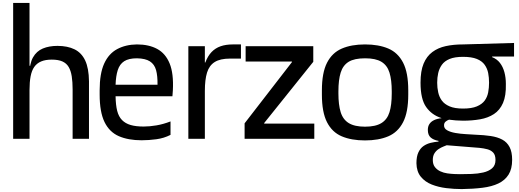

<svg xmlns="http://www.w3.org/2000/svg" viewBox="-20 -950 3555 1314"><path d="M70 -930H182V-442V0H70ZM477 -397 589 -395V0H477ZM182 -442Q182 -515 206 -557.5Q230 -600 273 -618Q316 -636 373 -636Q442 -636 490 -612.5Q538 -589 563 -536Q588 -483 589 -393L477 -338Q477 -389 471 -427.5Q465 -466 450 -491.5Q435 -517 407 -529.5Q379 -542 334 -542Q291 -542 261.5 -529.5Q232 -517 214.5 -492Q197 -467 189.5 -427.5Q182 -388 182 -334ZM149 -500H195L184 -436L149 -461Z M949 10Q858 10 793.5 -18Q729 -46 695.5 -114.5Q662 -183 662 -303V-332Q662 -447 693 -515Q724 -583 782 -614Q840 -645 917 -646Q999 -646 1056 -615Q1113 -584 1141 -515.5Q1169 -447 1163 -332L1160 -291H771Q772 -231 782 -191.5Q792 -152 815 -128.5Q838 -105 874 -94.5Q910 -84 963 -84Q1004 -84 1051 -92Q1098 -100 1147 -119V-27Q1102 -4 1050 3Q998 10 949 10ZM771 -370H1058Q1059 -431 1048 -470.5Q1037 -510 1006 -530Q975 -550 917 -551Q861 -551 830 -531Q799 -511 786 -470.5Q773 -430 771 -370Z M1269 0V-634H1382V-522H1385Q1402 -567 1428 -594Q1454 -621 1490 -633.5Q1526 -646 1574 -646H1629V-549H1554Q1487 -549 1449.5 -525.5Q1412 -502 1397 -453.5Q1382 -405 1382 -328V0Z M2124 -634V-527L1788 -108V-104H2131V0H1654V-106L1978 -525V-529H1661V-634Z M2478 11Q2385 11 2319 -17Q2253 -45 2218 -113.5Q2183 -182 2183 -302V-332Q2183 -452 2218 -520.5Q2253 -589 2319 -617.5Q2385 -646 2478 -646Q2571 -646 2637 -618Q2703 -590 2738.5 -521.5Q2774 -453 2774 -332V-302Q2774 -182 2738.5 -113.5Q2703 -45 2637 -17Q2571 11 2478 11ZM2478 -83Q2550 -83 2590 -107.5Q2630 -132 2645.5 -182Q2661 -232 2661 -310V-325Q2661 -403 2645.5 -453Q2630 -503 2590.5 -527Q2551 -551 2479 -551Q2405 -551 2366 -527Q2327 -503 2311.5 -453Q2296 -403 2296 -325V-310Q2296 -233 2311.5 -182.5Q2327 -132 2367 -107.5Q2407 -83 2478 -83Z M3140 344Q3088 344 3034.5 337.5Q2981 331 2935 313Q2889 295 2860 259.5Q2831 224 2830 167Q2830 121 2843.5 92.5Q2857 64 2879 49Q2901 34 2928 27.5Q2955 21 2981 19V14Q2947 8 2927.5 -9Q2908 -26 2908 -61Q2908 -85 2919 -101.5Q2930 -118 2951 -128Q2972 -138 3001 -141V-142Q2935 -163 2896.5 -217.5Q2858 -272 2858 -383V-385Q2858 -464 2879 -514.5Q2900 -565 2939 -594Q2978 -623 3031 -634.5Q3084 -646 3149 -646L3498 -656V-563H3348V-559Q3381 -546 3401.5 -519.5Q3422 -493 3432 -456Q3442 -419 3442 -376V-375Q3444 -295 3422.5 -245.5Q3401 -196 3360.5 -169.5Q3320 -143 3265.5 -133.5Q3211 -124 3149 -124Q3124 -124 3099.5 -126Q3075 -128 3053 -131Q3039 -126 3029 -117Q3019 -108 3019 -93Q3018 -71 3040 -58.5Q3062 -46 3096.5 -40Q3131 -34 3168 -32Q3205 -30 3235 -28Q3293 -26 3339 -19Q3385 -12 3417.5 5.5Q3450 23 3467.5 56.5Q3485 90 3485 144Q3485 206 3460.5 245Q3436 284 3391 305.5Q3346 327 3282 335Q3218 343 3140 344ZM3128 242Q3165 242 3207.5 240.5Q3250 239 3287 230.5Q3324 222 3347.5 202Q3371 182 3371 145Q3371 111 3355.5 94.5Q3340 78 3315.5 71.5Q3291 65 3262 62L3037 44Q3030 47 3014.5 53Q2999 59 2982 70Q2965 81 2953.5 99Q2942 117 2942 145Q2942 175 2956.5 193.5Q2971 212 2993.5 222.5Q3016 233 3041.5 236.5Q3067 240 3090 241Q3113 242 3128 242ZM3149 -207Q3208 -207 3243.5 -222Q3279 -237 3297 -261.5Q3315 -286 3321 -318Q3327 -350 3327 -384Q3327 -419 3321 -450Q3315 -481 3297 -506.5Q3279 -532 3243.5 -546.5Q3208 -561 3149 -561Q3092 -561 3057 -546.5Q3022 -532 3004 -506.5Q2986 -481 2979 -450Q2972 -419 2972 -384Q2972 -350 2979 -318Q2986 -286 3004 -261.5Q3022 -237 3057 -222Q3092 -207 3149 -207Z"/></svg>

Font: Matangi
Style: Bold
Weight: 700
Designer: Prashant Pant
Foundry: The Graphic Ant
Version: Version 3.002